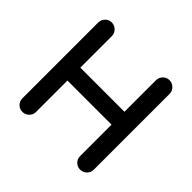

<svg xmlns="http://www.w3.org/2000/svg" viewBox="-175 -902 1105 1105"><g transform="rotate(45 377.5 -349.0)"><path d="M87 -657Q87 -680 103 -696.5Q119 -713 142 -713Q165 -713 181.5 -696.5Q198 -680 198 -657V-401H557V-657Q557 -680 573 -696.5Q589 -713 612 -713Q635 -713 651.5 -696.5Q668 -680 668 -657V-40Q668 -17 651.5 -1Q635 15 612 15Q589 15 573 -1Q557 -17 557 -40V-296H198V-40Q198 -17 181.5 -1Q165 15 142 15Q119 15 103 -1Q87 -17 87 -40Z"/></g></svg>

Font: Varela Round Precious
Style: Medium
Weight: 500
Designer: Joe Prince
Foundry: Joe Prince
Version: Version 1.000